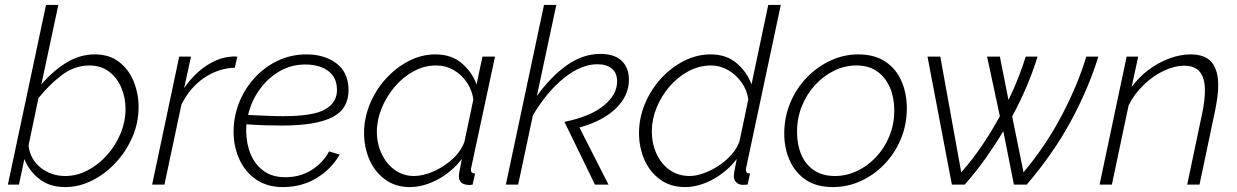

<svg xmlns="http://www.w3.org/2000/svg" viewBox="-20 -750 5027 780"><path d="M245 10Q181 10 139 -23.5Q97 -57 79 -104L57 0H12L167 -730H217L148 -407Q194 -461 249 -495Q304 -529 365 -529Q425 -529 464.5 -498Q504 -467 523.5 -418Q543 -369 543 -315Q543 -251 517.5 -192.5Q492 -134 449.5 -88.5Q407 -43 354 -16.5Q301 10 245 10ZM245 -35Q292 -35 336 -58Q380 -81 414.5 -119.5Q449 -158 469.5 -207Q490 -256 490 -308Q490 -353 473 -393.5Q456 -434 423 -459Q390 -484 343 -484Q282 -484 230 -444Q178 -404 136 -351L96 -159Q102 -104 144.5 -69.5Q187 -35 245 -35Z M708 -520H756L728 -392Q768 -450 819 -483.5Q870 -517 921 -520Q928 -521 933.5 -520.5Q939 -520 944 -520L934 -475Q867 -473 809 -433.5Q751 -394 717 -325L648 0H598Z M1129 10Q1067 10 1022.5 -19.5Q978 -49 954 -99.5Q930 -150 929 -210Q928 -271 949.5 -328Q971 -385 1011.5 -430.5Q1052 -476 1106.5 -502.5Q1161 -529 1226 -529Q1297 -529 1345.5 -493.5Q1394 -458 1396 -387Q1397 -308 1330.5 -274Q1264 -240 1126 -240Q1095 -240 1059.5 -241Q1024 -242 981 -245Q980 -231 980 -217Q981 -164 999 -122Q1017 -80 1052 -55Q1087 -30 1139 -30Q1198 -30 1244.5 -58.5Q1291 -87 1317 -135L1360 -122Q1326 -63 1266 -26.5Q1206 10 1129 10ZM1221 -488Q1162 -488 1114 -459.5Q1066 -431 1033 -384Q1000 -337 988 -283Q1032 -281 1065.5 -279.5Q1099 -278 1129 -278Q1253 -278 1301.5 -306Q1350 -334 1349 -387Q1348 -423 1330 -445.5Q1312 -468 1283 -478Q1254 -488 1221 -488Z M1644 10Q1587 10 1545 -20.5Q1503 -51 1481 -101Q1459 -151 1459 -209Q1459 -270 1482.5 -327Q1506 -384 1547 -429.5Q1588 -475 1640 -502Q1692 -529 1749 -529Q1814 -529 1856 -493Q1898 -457 1916 -407L1940 -520H1991L1895 -72Q1893 -64 1893 -60Q1893 -45 1910 -45L1900 0Q1894 1 1889 1.5Q1884 2 1880 1Q1844 -2 1844 -34Q1844 -41 1846.5 -53Q1849 -65 1856 -104Q1816 -52 1758.5 -21Q1701 10 1644 10ZM1662 -35Q1699 -35 1742 -54Q1785 -73 1819.5 -105Q1854 -137 1867 -175L1903 -346Q1898 -383 1877 -414.5Q1856 -446 1823.5 -465Q1791 -484 1751 -484Q1704 -484 1660.5 -460.5Q1617 -437 1583.5 -397.5Q1550 -358 1530.5 -310.5Q1511 -263 1511 -215Q1511 -166 1530.5 -125Q1550 -84 1584 -59.5Q1618 -35 1662 -35Z M2273 -255Q2377 -276 2432 -320.5Q2487 -365 2487 -419Q2487 -454 2465.5 -471.5Q2444 -489 2407 -489Q2342 -489 2273 -434.5Q2204 -380 2145 -282L2085 0H2035L2190 -730H2240L2161 -360Q2218 -439 2283 -485Q2348 -531 2419 -531Q2476 -531 2505.5 -503Q2535 -475 2535 -426Q2535 -361 2482 -309.5Q2429 -258 2334 -232L2452 0H2397Z M2763 10Q2704 10 2662 -20.5Q2620 -51 2598 -101Q2576 -151 2576 -209Q2576 -270 2599.5 -327Q2623 -384 2664 -429.5Q2705 -475 2757.5 -502Q2810 -529 2867 -529Q2931 -529 2973 -493Q3015 -457 3033 -407L3101 -730H3152L3012 -72Q3010 -65 3010 -60Q3010 -45 3027 -45L3017 0Q3003 1 2995 1Q2978 -1 2969.5 -11Q2961 -21 2961 -35Q2961 -40 2963 -52Q2965 -64 2973 -104Q2933 -52 2875.5 -21Q2818 10 2763 10ZM2782 -35Q2807 -35 2838 -46Q2869 -57 2899 -76.5Q2929 -96 2951.5 -121.5Q2974 -147 2984 -175L3020 -346Q3015 -384 2992.5 -415.5Q2970 -447 2937.5 -465.5Q2905 -484 2869 -484Q2820 -484 2776.5 -460.5Q2733 -437 2699.5 -398Q2666 -359 2647 -311.5Q2628 -264 2628 -217Q2628 -167 2647 -125.5Q2666 -84 2700.5 -59.5Q2735 -35 2782 -35Z M3363 10Q3297 10 3253.5 -19.5Q3210 -49 3188 -98.5Q3166 -148 3166 -207Q3166 -274 3190.5 -332.5Q3215 -391 3257.5 -435Q3300 -479 3354 -504Q3408 -529 3467 -529Q3533 -529 3577 -499.5Q3621 -470 3642.5 -420Q3664 -370 3664 -310Q3664 -244 3640 -186Q3616 -128 3574 -84Q3532 -40 3478 -15Q3424 10 3363 10ZM3372 -35Q3418 -35 3461 -55Q3504 -75 3538.5 -111.5Q3573 -148 3593 -196.5Q3613 -245 3613 -302Q3613 -353 3595.5 -394Q3578 -435 3544 -459.5Q3510 -484 3459 -484Q3413 -484 3370 -463.5Q3327 -443 3292.5 -406Q3258 -369 3238 -320Q3218 -271 3218 -214Q3218 -163 3235 -122.5Q3252 -82 3286.5 -58.5Q3321 -35 3372 -35Z M3748 -520H3800L3885 -50Q3932 -103 3971 -161Q4010 -219 4042 -278L3990 -520H4042L4077 -344Q4099 -389 4116.5 -433.5Q4134 -478 4147 -520H4195Q4158 -399 4092 -277L4138 -50Q4231 -161 4295.5 -285Q4360 -409 4393 -520H4442Q4402 -390 4330.5 -258Q4259 -126 4151 0H4099L4056 -217Q4023 -162 3984.5 -107.5Q3946 -53 3899 0H3847Z M4557 -520H4604L4577 -396Q4606 -436 4645 -465.5Q4684 -495 4729 -512Q4774 -529 4817 -529Q4876 -529 4902.5 -497Q4929 -465 4929 -404Q4929 -381 4925.5 -355Q4922 -329 4916 -299L4853 0H4803L4864 -290Q4875 -343 4875 -383Q4875 -483 4792 -483Q4751 -483 4707 -462Q4663 -441 4625.5 -404.5Q4588 -368 4565 -322L4497 0H4447Z"/></svg>

Font: Raleway Light
Style: Italic
Weight: 300
Italic angle: -12°
Designer: Matt McInerney, Pablo Impallari, Rodrigo Fuenzalida
Foundry: Matt McInerney, Pablo Impallari, Rodrigo Fuenzalida
Version: Version 4.026